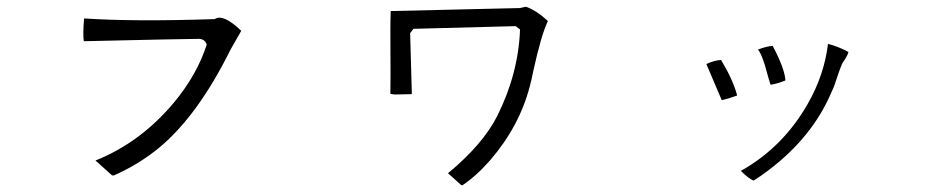

<svg xmlns="http://www.w3.org/2000/svg" viewBox="-20 -605 2800 573"><path d="M700 -513 668 -457Q571 -261 456 -165Q394 -114 319 -81L314 -82Q315 -81 265 -126Q400 -180 500 -300Q568 -382 597 -472Q591 -489 573 -489Q535 -489 230 -482Q227 -505 231 -550Q378 -540 621 -548Q646 -565 700 -513Z M1615 -542Q1595 -500 1572 -395Q1566 -365 1561 -347Q1530 -228 1443 -127Q1403 -81 1360 -52L1356 -53L1317 -88Q1421 -174 1464 -259Q1527 -385 1532 -517L1519 -527L1214 -519L1204 -506L1209 -329Q1209 -327 1209 -325L1208 -324L1157 -323Q1151 -324 1145 -325Q1146 -342 1145 -510Q1145 -545 1146 -572L1532 -581L1549 -585Q1551 -584 1552 -584Q1580 -574 1611 -546Q1613 -544 1615 -542Z M2324 -365Q2303 -356 2280 -352Q2277 -358 2262 -413Q2255 -435 2247 -450Q2243 -455 2242 -457Q2268 -467 2286 -468Q2322 -400 2324 -365ZM2512 -450Q2511 -441 2495 -418Q2492 -413 2491 -409Q2488 -404 2469 -347Q2465 -337 2461 -329Q2405 -197 2275 -98Q2253 -81 2229 -66Q2214 -72 2191 -95Q2316 -165 2390 -294Q2440 -381 2451 -474Q2480 -467 2512 -450ZM2180 -320Q2159 -312 2134 -306L2088 -414Q2112 -425 2132 -426Q2168 -366 2180 -320Z"/></svg>

Font: cwTeXYen
Style: Medium
Weight: 500
Version: Version 1.17